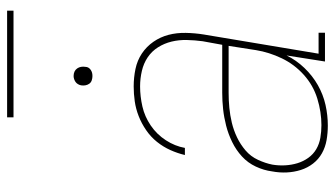

<svg xmlns="http://www.w3.org/2000/svg" viewBox="-221 -713 942 540"><g transform="rotate(-90 250.0 -443.0)"><path d="M167 8Q146 8 126 4.5Q106 1 89 -8.5Q72 -18 60 -33.5Q48 -49 42 -68Q36 -87 35 -107.5Q34 -128 38 -149Q41 -172 51.5 -194.5Q62 -217 80 -233.5Q98 -250 120.5 -261Q143 -272 166.5 -278Q190 -284 213 -286.5Q236 -289 259 -289H394L404 -344Q407 -366 407.5 -388.5Q408 -411 403 -431.5Q398 -452 387 -469.5Q376 -487 359 -498.5Q342 -510 320.5 -515Q299 -520 277 -520Q249 -520 220.5 -513.5Q192 -507 167 -490Q142 -473 125.5 -447.5Q109 -422 104 -394H84Q89 -415 98 -435Q107 -455 121 -472.5Q135 -490 154 -503Q173 -516 193.5 -524Q214 -532 235 -535Q256 -538 277 -538Q302 -538 326 -533Q350 -528 369.5 -515Q389 -502 402.5 -482.5Q416 -463 422 -440Q428 -417 427.5 -391.5Q427 -366 423 -341L369 -18H428V0H347L364 -108Q351 -81 329 -58Q307 -35 280.5 -20Q254 -5 225 1.5Q196 8 167 8ZM168 -10Q205 -10 242.5 -21.5Q280 -33 309.5 -59.5Q339 -86 356 -121.5Q373 -157 379 -194L391 -271H259Q238 -271 217 -269Q196 -267 175 -262Q154 -257 134 -247.5Q114 -238 97 -223.5Q80 -209 70.5 -188.5Q61 -168 57 -148Q54 -130 55 -112Q56 -94 61 -77.5Q66 -61 76 -47Q86 -33 100.5 -24.5Q115 -16 132.5 -13Q150 -10 168 -10ZM306 -654Q300 -654 294 -656Q288 -658 284.5 -663Q281 -668 280 -674Q279 -680 280 -686Q281 -691 283.5 -695Q286 -699 289.5 -701.5Q293 -704 297.5 -705.5Q302 -707 306 -707Q313 -707 318.5 -704.5Q324 -702 327.5 -697Q331 -692 332 -686Q333 -680 332 -674Q332 -669 329.5 -665Q327 -661 323 -658.5Q319 -656 315 -655Q311 -654 306 -654ZM190 -876V-894H490V-876Z"/></g></svg>

Font: Iosevka Curly Slab ThObl
Style: Regular
Weight: 100
Italic angle: -9°
Monospace: yes
Designer: Belleve Invis
Foundry: Belleve Invis
Version: Version 11.0.0; ttfautohint (v1.8.3)